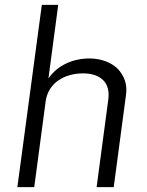

<svg xmlns="http://www.w3.org/2000/svg" viewBox="-20 -765 600 785"><path d="M120 0 167 -353C179 -430 248 -465 320 -465C355 -465 383 -456 402 -437C420 -419 427 -392 423 -360L375 0H445L495 -376C502 -421 487 -457 460 -485C434 -510 393 -526 345 -526C280 -526 215 -499 178 -444L218 -745H151L51 0Z"/></svg>

Font: Cheyenne Sans Light
Style: Italic
Weight: 300
Italic angle: -8.13011°
Designer: The Public Sans project authors (U.S. Web Design System), Libre Franklin designed by Pablo Impallari and Rodrigo Fuenzal
Foundry: The Cheyenne Sans Project Authors
Version: Version 2.007